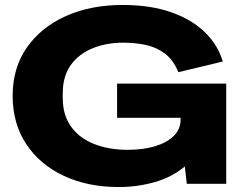

<svg xmlns="http://www.w3.org/2000/svg" viewBox="-20 -741 979 774"><path d="M458 13Q333 13 236.5 -32.5Q140 -78 85.5 -160.5Q31 -243 31 -355Q31 -467 88 -549Q145 -631 245 -676Q345 -721 474 -721Q587 -721 670.5 -691.5Q754 -662 806.5 -610.5Q859 -559 878 -493L699 -450Q679 -499 645.5 -524.5Q612 -550 569 -559.5Q526 -569 477 -569Q409 -569 353.5 -546.5Q298 -524 265.5 -479Q233 -434 233 -365V-345Q233 -277 266.5 -230.5Q300 -184 359.5 -160.5Q419 -137 495 -137Q557 -137 605 -151.5Q653 -166 680.5 -193Q708 -220 708 -259V-266H452V-404H892V0H733L725 -70Q674 -27 604 -7Q534 13 458 13Z"/></svg>

Font: Special Gothic Extended Bold
Style: Regular
Weight: 700
Width: 7
Designer: Alistair McCready
Foundry: Monolith
Version: Version 1.000; ttfautohint (v1.8.4.7-5d5b)